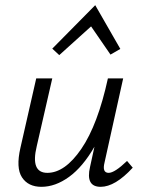

<svg xmlns="http://www.w3.org/2000/svg" viewBox="-20 -717 558 742"><path d="M332 -615 209 -504 182 -529 348 -697 445 -528 407 -506ZM471 -95 493 -69Q425 5 369 5Q310 5 328 -72L345 -150Q300 -72 247 -33.5Q194 5 140 5Q89 5 65 -31.5Q41 -68 59 -146L120 -414H182L122 -152Q97 -49 163 -49Q231 -49 294.5 -142Q358 -235 397 -414H456L384 -89Q374 -49 400 -49Q423 -49 471 -95Z"/></svg>

Font: EauTestInfant
Style: Italic
Weight: 400
Italic angle: -12°
Designer: Christian Thalmann (Catharsis Fonts)
Version: Version 0.001;PS 000.001;hotconv 1.0.88;makeotf.lib2.5.64775